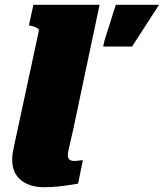

<svg xmlns="http://www.w3.org/2000/svg" viewBox="-20 -778 686 804"><path d="M142 -646Q144 -652 140.5 -656.5Q137 -661 129 -664Q121 -667 110 -670L101 -672L120 -758H397L286 -233Q279 -204 274.5 -183Q270 -162 267 -149Q264 -136 264 -128Q264 -115 271 -109.5Q278 -104 292 -104Q300 -104 306 -105Q312 -106 317.5 -106.5Q323 -107 327 -107L307 -9Q289 -6 266 -2.5Q243 1 217.5 3.5Q192 6 164 6Q124 6 94 -7.5Q64 -21 47.5 -46Q31 -71 31 -109Q31 -124 34 -141.5Q37 -159 42.5 -184Q48 -209 56 -246ZM533 -583 646 -758H465L418 -610L412 -583Z"/></svg>

Font: Roboto Serif Black
Style: Italic
Weight: 900
Italic angle: -10°
Version: Version 1.008